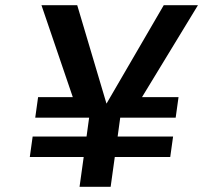

<svg xmlns="http://www.w3.org/2000/svg" viewBox="-20 -720 784 741"><path d="M528 -345H529H669L658 -266H444L434 -193H648L637 -114H423L407 1H287L303 -114H95L106 -193H314L324 -266H116L127 -345H261L140 -700H278L391 -320L612 -700H744Z"/></svg>

Font: Fivo Sans Modern Med
Style: Italic
Weight: 450
Designer: Alexander Slobzheninov
Foundry: Alexander Slobzheninov
Version: 1.0